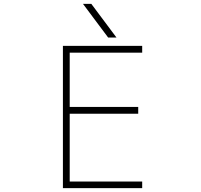

<svg xmlns="http://www.w3.org/2000/svg" viewBox="-20 -969 1040 991"><path d="M339.8 -381.8V-32.2H713.9V2H304.7V-732.4H713.9V-697.3H339.8V-417H693.4V-381.8ZM538.1 -775.4 408.2 -949.2H451.2L581.1 -775.4Z"/></svg>

Font: Gen Shin Gothic Monospace ExtraLight
Style: Regular
Weight: 200
Designer: [Source Han Sans]
Ryoko NISHIZUKA  (kana & ideographs); Paul D. Hunt (Latin, Greek & Cyrillic); Wenlong ZHANG  (bopomofo
Version: Version 1.002.20150607